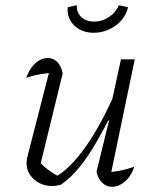

<svg xmlns="http://www.w3.org/2000/svg" viewBox="-20 -712 593 738"><path d="M221 -430 133 -70 129 -92Q149 -71 170.5 -55.5Q192 -40 211 -32H193Q249 -63 308.5 -147Q368 -231 422 -355L434 -330Q406 -267 378.5 -215.5Q351 -164 324 -122.5Q297 -81 269.5 -51Q242 -21 214 -2Q196 3 181 3Q140 3 111 -22.5Q82 -48 82 -86Q82 -99 86 -112L175 -459L198 -434Q167 -432 137 -427Q107 -422 81 -413Q89 -436 102 -453.5Q115 -471 131 -480Q147 -489 164 -489Q185 -489 200 -474Q215 -459 221 -430ZM351 -52 399 -248 394 -250 445 -484H498L402 -23L389 -50Q417 -51 443.5 -56.5Q470 -62 496 -71Q489 -48 475.5 -30.5Q462 -13 445 -3.5Q428 6 411 6Q389 6 373 -9.5Q357 -25 351 -52ZM340 -586Q309 -586 285.5 -599Q262 -612 250 -634Q238 -656 240 -684L275 -692Q274 -664 292.5 -646.5Q311 -629 342 -629Q373 -629 399.5 -647Q426 -665 437 -692L472 -684Q466 -656 446.5 -634Q427 -612 399.5 -599Q372 -586 340 -586Z"/></svg>

Font: Piazzolla Thin ExtraLight
Style: Italic
Weight: 250
Italic angle: -11.3°
Version: Version 2.005